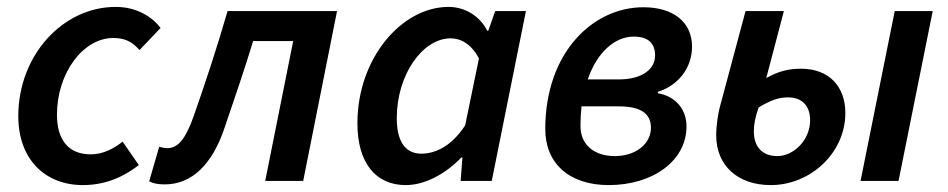

<svg xmlns="http://www.w3.org/2000/svg" viewBox="-20 -524 2744 556"><path d="M220 12C293 12 346 -18 382 -46L335 -114C312 -95 279 -77 243 -77C178 -77 145 -119 145 -192C145 -313 221 -414 308 -414C342 -414 363 -403 384 -379L445 -443C421 -475 376 -504 315 -504C162 -504 33 -364 33 -188C33 -61 112 12 220 12Z M457 10C535 10 595 -47 631 -156C659 -239 687 -319 713 -405H829L748 0H858L956 -492H639C609 -388 576 -288 541 -188C518 -123 496 -95 465 -95C456 -95 448 -97 441 -99L412 1C423 7 437 10 457 10Z M1155 12C1210 12 1270 -20 1316 -68H1319L1314 0H1404L1503 -492H1414L1394 -435H1391C1370 -477 1327 -504 1279 -504C1143 -504 1015 -355 1015 -167C1015 -52 1068 12 1155 12ZM1200 -79C1156 -79 1129 -111 1129 -182C1129 -308 1204 -413 1285 -413C1315 -413 1345 -396 1367 -355L1327 -161C1288 -101 1241 -79 1200 -79Z M1743 12C1870 12 1968 -58 1968 -158C1968 -207 1937 -245 1885 -254V-258C1945 -277 1984 -328 1984 -389C1984 -460 1930 -503 1843 -503C1697 -503 1559 -372 1559 -150C1559 -52 1627 12 1743 12ZM1760 -72C1704 -72 1661 -102 1661 -159C1661 -179 1662 -198 1664 -216H1771C1833 -216 1865 -197 1865 -154C1865 -108 1822 -72 1760 -72ZM1815 -418C1857 -418 1877 -399 1877 -363C1877 -326 1843 -294 1771 -294H1682C1709 -373 1761 -418 1815 -418Z M2212 12C2327 12 2428 -81 2428 -197C2428 -272 2382 -325 2300 -325C2265 -325 2237 -319 2199 -298L2250 -492H2139L2064 -212C2060 -196 2054 -163 2054 -132C2054 -45 2116 12 2212 12ZM2231 -72C2191 -72 2163 -95 2163 -144C2163 -164 2167 -185 2177 -213C2214 -235 2236 -242 2262 -242C2303 -242 2326 -217 2326 -176C2326 -118 2278 -72 2231 -72ZM2472 0H2582L2681 -492H2571Z"/></svg>

Font: Source Sans Pro Semibold
Style: Italic
Weight: 600
Italic angle: -11°
Designer: Paul D. Hunt
Foundry: Adobe Systems Incorporated
Version: Version 3.006;hotconv 1.0.111;makeotfexe 2.5.65597